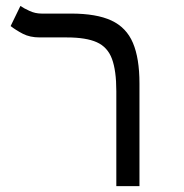

<svg xmlns="http://www.w3.org/2000/svg" viewBox="-20 -632 626 652"><path d="M453.6 -348.6V0H375V-322.3Q375 -392.6 360.1 -432.4Q345.2 -472.2 308.8 -488.5Q272.5 -504.9 207 -504.9H115.2Q81.5 -504.9 57.6 -517.3Q33.7 -529.8 16.1 -543.5L49.3 -611.8Q60.5 -604 80.1 -595Q99.6 -585.9 121.1 -585.9H221.2Q307.6 -585.9 358.4 -562.3Q409.2 -538.6 431.4 -486.3Q453.6 -434.1 453.6 -348.6Z"/></svg>

Font: Cascadia Mono NF SemiLight
Style: Regular
Weight: 350
Monospace: yes
Designer: Aaron Bell
Foundry: Saja Typeworks
Version: Version 2404.023; ttfautohint (v1.8.4)